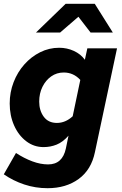

<svg xmlns="http://www.w3.org/2000/svg" viewBox="-20 -770 640 1009"><path d="M230 219Q166 219 107.5 199.5Q49 180 0 146L64 34Q107 62 150 78Q193 94 233 94Q308 94 326 11L340 -57Q310 -23 277.5 -10Q245 3 209 3Q158 3 117.5 -28Q77 -59 54 -111Q31 -163 31 -226Q31 -285 51.5 -338Q72 -391 108 -431.5Q144 -472 191 -495.5Q238 -519 291 -519Q332 -519 368 -502.5Q404 -486 426 -456L439 -516H595L479 29Q460 122 393.5 170.5Q327 219 230 219ZM279 -124Q324 -124 362 -159L402 -350Q366 -389 315 -389Q278 -389 249 -368.5Q220 -348 203 -313.5Q186 -279 186 -236Q186 -189 210 -156.5Q234 -124 279 -124ZM169 -599 325 -750H478L573 -599H456L392 -682L296 -599Z"/></svg>

Font: Red Hat Mono
Style: Bold Italic
Weight: 700
Italic angle: -12°
Monospace: yes
Designer: Pentagram, MCKL
Foundry: Pentagram, MCKL
Version: Version 1.023; ttfautohint (v1.8.3)